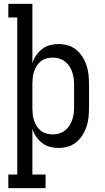

<svg xmlns="http://www.w3.org/2000/svg" viewBox="-20 -755 540 990"><path d="M23 215V145H69V-665H23V-735H147V-429Q154 -451 166.5 -469.5Q179 -488 197 -502Q215 -516 237 -522Q259 -528 281 -528Q306 -528 330 -521Q354 -514 373 -498.5Q392 -483 405.5 -461.5Q419 -440 426.5 -417Q434 -394 436.5 -369.5Q439 -345 439 -320V-200Q439 -175 436.5 -150.5Q434 -126 426.5 -103Q419 -80 405.5 -58.5Q392 -37 373 -21.5Q354 -6 330 1Q306 8 281 8Q259 8 237 2Q215 -4 197 -18Q179 -32 166.5 -50.5Q154 -69 147 -91V145H215V215ZM251 -62Q268 -62 284 -66.5Q300 -71 313.5 -81Q327 -91 336.5 -105Q346 -119 351.5 -134.5Q357 -150 359.5 -166.5Q362 -183 362 -200V-320Q362 -337 359.5 -353.5Q357 -370 351.5 -385.5Q346 -401 336.5 -415Q327 -429 313.5 -439Q300 -449 284 -453.5Q268 -458 251 -458Q235 -458 219 -453.5Q203 -449 190 -438.5Q177 -428 168.5 -414Q160 -400 155 -384.5Q150 -369 148.5 -352.5Q147 -336 147 -320V-200Q147 -184 148.5 -167.5Q150 -151 155 -135.5Q160 -120 168.5 -106Q177 -92 190 -81.5Q203 -71 219 -66.5Q235 -62 251 -62Z"/></svg>

Font: Iosevka Slab
Style: Regular
Weight: 400
Monospace: yes
Designer: Belleve Invis
Foundry: Belleve Invis
Version: Version 11.2.4; ttfautohint (v1.8.3)